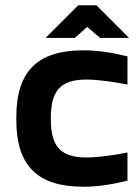

<svg xmlns="http://www.w3.org/2000/svg" viewBox="-20 -700 521 729"><path d="M42 -256V-244C42 -68 125 9 297 9C348 9 403 1 464 -14V-121C422 -112 350 -102 310 -102C213 -102 173 -140 173 -248V-252C173 -360 213 -398 310 -398C350 -398 422 -388 464 -379V-486C403 -501 348 -509 297 -509C125 -509 42 -432 42 -256ZM153 -556H264L311 -598L360 -556H470L346 -680H277Z"/></svg>

Font: LT Wave Alt Bold
Style: Regular
Weight: 700
Designer: Daniel Lyons
Version: Version 2.5 (Glyphs App)